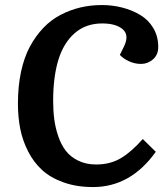

<svg xmlns="http://www.w3.org/2000/svg" viewBox="-20 -735 673 769"><path d="M477.1 -549.8Q498.5 -594.7 471.4 -617.9Q444.3 -641.1 389.2 -641.1Q323.7 -641.1 279.1 -602.1Q234.4 -563 213.6 -494.6Q192.9 -426.3 192.9 -331.1Q192.9 -292 197.3 -257.8Q201.7 -223.6 213.4 -189.2Q225.1 -154.8 243.9 -130.6Q262.7 -106.4 293.7 -91.3Q324.7 -76.2 365.2 -76.2Q421.9 -76.2 464.6 -101.8Q507.3 -127.4 551.8 -178.2L604 -127Q502.9 14.2 353 14.2Q287.1 14.2 234.9 -4.4Q182.6 -22.9 148.7 -54Q114.7 -85 92.5 -128.7Q70.3 -172.4 61 -219.5Q51.8 -266.6 51.8 -319.8Q51.8 -389.2 64.2 -447.3Q76.7 -505.4 99.6 -548.1Q122.6 -590.8 153.6 -623.3Q184.6 -655.8 222.7 -675.5Q260.7 -695.3 302 -705.1Q343.3 -714.8 388.2 -714.8Q430.2 -714.8 469.2 -704.8Q508.3 -694.8 541.3 -675.3Q574.2 -655.8 594 -622.6Q613.8 -589.4 613.8 -546.9Q613.8 -515.6 592.8 -497.3Q571.8 -479 544.9 -479Q520 -479 497.3 -489.3Q474.6 -499.5 460 -515.1Z"/></svg>

Font: Literata Book
Style: Bold Italic
Weight: 700
Italic angle: -3°
Designer: Latin by Veronika Burian and Jose Scaglione. Greek by Irene Vlachou. Cyrillic by Vera Evstafieva
Foundry: TypeTogether
Version: Version 1.003;PS 001.003;hotconv 1.0.88;makeotf.lib2.5.64775